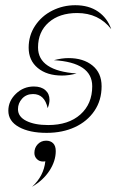

<svg xmlns="http://www.w3.org/2000/svg" viewBox="-20 -500 479 737"><path d="M90 -317Q90 -364 115 -401.5Q140 -439 181 -459.5Q222 -480 269 -480Q321 -480 356.5 -455.5Q392 -431 407 -388Q359 -450 276 -450Q208 -450 167 -414Q126 -378 126 -318Q126 -273 163.5 -248Q201 -223 274 -218Q245 -210 218 -210Q160 -210 125 -239Q90 -268 90 -317ZM12 -75Q12 -112 41 -140Q70 -168 110 -168Q138 -168 154 -154Q170 -140 170 -117Q170 -102 163 -85Q151 -139 107 -139Q81 -139 65 -121.5Q49 -104 49 -81Q49 -52 81 -36Q113 -20 165 -20Q243 -20 288.5 -60.5Q334 -101 334 -169Q334 -260 187 -269Q217 -277 243 -277Q300 -277 335 -248.5Q370 -220 370 -169Q370 -115 342.5 -74.5Q315 -34 267.5 -12Q220 10 159 10Q93 10 52.5 -12.5Q12 -35 12 -75ZM194 80Q194 118 170 155Q146 192 103 217Q148 176 154 119Q151 120 145 120Q131 120 121.5 110.5Q112 101 112 87Q112 67 125 53.5Q138 40 157 40Q174 40 184 50Q194 60 194 80Z"/></svg>

Font: Srisakdi
Style: Regular
Weight: 400
Designer: Cadson Demak Co.,Ltd.
Foundry: Cadson Demak Co.,Ltd.
Version: Version 1.000